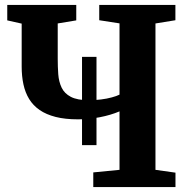

<svg xmlns="http://www.w3.org/2000/svg" viewBox="-20 -763 777 783"><path d="M314.5 -171V-531H373.5V-171ZM467.4 -308.8Q431.4 -293.5 386.8 -284.9Q342.1 -276.3 297.9 -276.3Q245.7 -276.3 207.1 -286.1Q168.4 -296 141.7 -314.3Q115.1 -332.7 98.9 -359.1Q82.8 -385.5 75.6 -418.9Q68.4 -452.2 68.4 -491.5V-666.7L9.6 -679.9V-743H291V-679.9L215.4 -667.4V-524Q215.4 -490.5 217.6 -460.2Q219.9 -429.8 231.2 -405.9Q242.5 -381.9 268.8 -368.1Q295.2 -354.3 342.8 -354.3Q368.1 -354.3 392.1 -357.4Q416.1 -360.4 435.8 -365.8Q455.6 -371.1 467.4 -377.1V-667.7L384.7 -680.5V-743H695.3V-680.5L614 -667.3V-70.4L695.6 -58.9V0H360.4V-59.9L467.4 -70.4Z"/></svg>

Font: Merriweather Light
Style: Regular
Weight: 300
Designer: Eben Sorkin
Foundry: Eben Sorkin
Version: Version 2.100